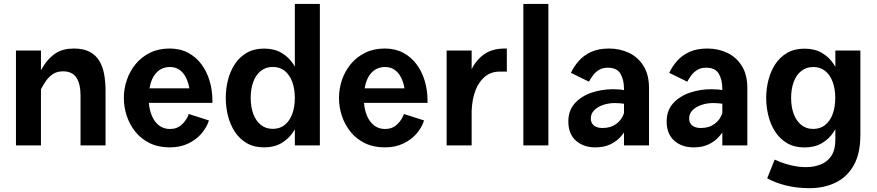

<svg xmlns="http://www.w3.org/2000/svg" viewBox="-20 -745 4495 984"><path d="M189.9 0V-486.1H61.8V0ZM152.7 -314.2 189.7 -287Q203.5 -314.1 218.9 -334.8Q234.4 -355.6 254.6 -367.5Q274.9 -379.4 303.3 -379.4Q350.1 -379.4 371.4 -347.2Q392.7 -315.1 392.7 -256.7V0H520.9V-280.5Q520.9 -324.5 513.9 -363.6Q507 -402.7 489.3 -432.6Q471.6 -462.4 439.8 -479.4Q408 -496.3 358.5 -496.3Q303.3 -496.3 266.9 -473.1Q230.5 -449.8 204.4 -408.8Q178.3 -367.8 152.7 -314.2Z M742.9 -217.8H1068.6V-229.7Q1068.6 -281.9 1054.6 -329.6Q1040.5 -377.3 1012.8 -415Q985 -452.6 944 -474.5Q903.1 -496.3 849.6 -496.3Q792.7 -496.3 748.8 -474.6Q705 -452.9 675.1 -416.6Q645.3 -380.2 630 -335.1Q614.7 -290 614.7 -242.9Q614.7 -196.2 629.6 -151.1Q644.5 -106 674 -69.4Q703.5 -32.8 747.6 -11.3Q791.6 10.3 850.3 10.3Q903 10.3 943.9 -9.1Q984.9 -28.4 1012.1 -60Q1039.4 -91.6 1050.8 -127.8L947.6 -160.6Q936.9 -129.9 912.2 -106.9Q887.6 -83.9 851.1 -83.9Q818.1 -83.9 794.8 -102.2Q771.5 -120.5 758.6 -151Q745.7 -181.5 742.9 -217.8ZM746.2 -292.2Q754.8 -344.1 782 -372.8Q809.2 -401.5 851.1 -401.5Q880 -401.5 900.3 -386.9Q920.7 -372.3 933 -347.5Q945.4 -322.8 950.3 -292.2Z M1619.3 0V-724.9H1491.1V0ZM1378.1 -84.6Q1342.2 -84.6 1316.9 -104.9Q1291.6 -125.1 1278.2 -160.9Q1264.8 -196.8 1264.8 -243.2Q1264.8 -289.7 1278 -325.5Q1291.3 -361.3 1316.7 -381.6Q1342.2 -401.9 1378.1 -401.9Q1414.4 -401.9 1439.5 -381.6Q1464.5 -361.3 1477.7 -325.5Q1491 -289.7 1491 -243.2Q1491 -196.8 1477.7 -160.9Q1464.5 -125.1 1439.3 -104.9Q1414.1 -84.6 1378.1 -84.6ZM1333.4 10.3Q1385 10.3 1422.2 -11.5Q1459.4 -33.2 1483.2 -69.5Q1507 -105.8 1518.4 -151.1Q1529.8 -196.4 1529.8 -243.2Q1529.8 -290.3 1518.4 -335.2Q1507 -380.1 1483.2 -416.5Q1459.4 -452.9 1422.2 -474.4Q1385 -496 1333.4 -496Q1281.7 -496 1244.6 -474.4Q1207.4 -452.9 1183.6 -416.5Q1159.8 -380.1 1148.4 -335.2Q1137 -290.3 1137 -243.2Q1137 -196.4 1148.4 -151.1Q1159.8 -105.8 1183.6 -69.5Q1207.4 -33.2 1244.6 -11.5Q1281.7 10.3 1333.4 10.3Z M1845.5 -217.8H2171.1V-229.7Q2171.1 -281.9 2157.1 -329.6Q2143.1 -377.3 2115.3 -415Q2087.5 -452.6 2046.6 -474.5Q2005.6 -496.3 1952.1 -496.3Q1895.3 -496.3 1851.4 -474.6Q1807.5 -452.9 1777.6 -416.6Q1747.8 -380.2 1732.5 -335.1Q1717.3 -290 1717.3 -242.9Q1717.3 -196.2 1732.2 -151.1Q1747.1 -106 1776.6 -69.4Q1806 -32.8 1850.1 -11.3Q1894.2 10.3 1952.9 10.3Q2005.5 10.3 2046.4 -9.1Q2087.4 -28.4 2114.7 -60Q2142 -91.6 2153.3 -127.8L2050.2 -160.6Q2039.4 -129.9 2014.8 -106.9Q1990.1 -83.9 1953.6 -83.9Q1920.7 -83.9 1897.3 -102.2Q1874 -120.5 1861.1 -151Q1848.3 -181.5 1845.5 -217.8ZM1848.8 -292.2Q1857.3 -344.1 1884.5 -372.8Q1911.7 -401.5 1953.6 -401.5Q1982.5 -401.5 2002.9 -386.9Q2023.2 -372.3 2035.6 -347.5Q2048 -322.8 2052.9 -292.2Z M2269 -486.1V0H2397.2V-486.1ZM2397.5 -181.2Q2399.9 -237.1 2416.9 -281.7Q2434 -326.3 2465.3 -352.2Q2496.6 -378.1 2541.6 -378.1H2577.5V-496.3H2568.4Q2503.5 -496.3 2462.3 -467.5Q2421 -438.6 2397.8 -391.7Q2374.5 -344.7 2364.6 -289.6Q2354.7 -234.5 2352.8 -182.4Z M2790.4 0V-724.9H2662.2V0Z M3306.2 -293.1Q3306.2 -362.3 3278 -407.2Q3249.8 -452.1 3203.3 -474.2Q3156.9 -496.3 3101.4 -496.3Q3048.1 -496.3 3010.1 -479.1Q2972.2 -461.9 2947 -433.6Q2921.8 -405.3 2906 -371.7L2998.3 -326.4Q3007.2 -343.1 3019.7 -359.6Q3032.1 -376 3050.3 -387Q3068.5 -398.1 3094.5 -398.1Q3142.2 -398.1 3160.1 -366.8Q3178 -335.6 3178 -289.8V0H3306.2ZM3221.3 -166.5 3178.8 -167.8Q3168.2 -132.2 3139.2 -110.6Q3110.2 -89 3068.6 -89Q3039.2 -89 3023.6 -101.9Q3007.9 -114.9 3007.9 -137.9Q3007.9 -162.7 3025.6 -180.3Q3043.3 -197.9 3071.3 -207.3Q3099.2 -216.8 3130 -216.8Q3146.7 -216.8 3163.1 -215.1Q3179.6 -213.4 3194 -210.2L3239.6 -268.9Q3211.7 -277 3183.5 -282.4Q3155.4 -287.8 3121.3 -287.8Q3064.7 -287.8 3012.2 -270.2Q2959.7 -252.6 2926.2 -215.9Q2892.7 -179.3 2892.7 -121.7Q2892.7 -59.1 2931.3 -24.4Q2969.8 10.3 3031.2 10.3Q3075.4 10.3 3107.7 -5.1Q3139.9 -20.4 3162.2 -46Q3184.6 -71.5 3198.9 -103Q3213.1 -134.4 3221.3 -166.5Z M3810.1 -293.1Q3810.1 -362.3 3781.9 -407.2Q3753.7 -452.1 3707.2 -474.2Q3660.8 -496.3 3605.3 -496.3Q3552 -496.3 3514 -479.1Q3476.1 -461.9 3450.9 -433.6Q3425.7 -405.3 3409.9 -371.7L3502.2 -326.4Q3511.1 -343.1 3523.6 -359.6Q3536 -376 3554.2 -387Q3572.4 -398.1 3598.4 -398.1Q3646.1 -398.1 3664 -366.8Q3681.9 -335.6 3681.9 -289.8V0H3810.1ZM3725.2 -166.5 3682.7 -167.8Q3672.1 -132.2 3643.1 -110.6Q3614.1 -89 3572.5 -89Q3543.1 -89 3527.5 -101.9Q3511.8 -114.9 3511.8 -137.9Q3511.8 -162.7 3529.5 -180.3Q3547.2 -197.9 3575.2 -207.3Q3603.1 -216.8 3633.9 -216.8Q3650.6 -216.8 3667.1 -215.1Q3683.5 -213.4 3697.9 -210.2L3743.5 -268.9Q3715.6 -277 3687.4 -282.4Q3659.3 -287.8 3625.2 -287.8Q3568.6 -287.8 3516.1 -270.2Q3463.6 -252.6 3430.1 -215.9Q3396.6 -179.3 3396.6 -121.7Q3396.6 -59.1 3435.2 -24.4Q3473.8 10.3 3535.2 10.3Q3579.3 10.3 3611.6 -5.1Q3643.8 -20.4 3666.1 -46Q3688.5 -71.5 3702.8 -103Q3717 -134.4 3725.2 -166.5Z M4261.2 -486.1V-29.1Q4261.2 23.2 4240.5 54Q4219.8 84.7 4185.5 98.1Q4151.2 111.5 4111.1 111.5Q4069.2 111.5 4026.1 100.2Q3983 88.9 3950.2 72.9L3911.9 168.7Q3953.9 192.4 4009.8 205.9Q4065.7 219.4 4128.7 219.4Q4202.8 219.4 4261.7 191.2Q4320.7 163.1 4355 102.8Q4389.4 42.6 4389.4 -53.2V-486.1ZM4147.8 -84.2Q4111.9 -84.2 4086.7 -104.5Q4061.4 -124.8 4048 -160.6Q4034.5 -196.4 4034.5 -242.8Q4034.5 -289.3 4047.8 -325.1Q4061 -361 4086.5 -381.2Q4111.9 -401.5 4147.8 -401.5Q4184.2 -401.5 4209.2 -381.2Q4234.3 -361 4247.5 -325.1Q4260.7 -289.3 4260.7 -242.8Q4260.7 -196.4 4247.5 -160.6Q4234.3 -124.8 4209 -104.5Q4183.8 -84.2 4147.8 -84.2ZM4103.1 10.6Q4154.8 10.6 4192 -11.1Q4229.1 -32.8 4252.9 -69.2Q4276.7 -105.5 4288.1 -150.8Q4299.6 -196 4299.6 -242.8Q4299.6 -289.9 4288.1 -334.8Q4276.7 -379.8 4252.9 -416.1Q4229.1 -452.5 4192 -474.1Q4154.8 -495.6 4103.1 -495.6Q4051.5 -495.6 4014.3 -474.1Q3977.2 -452.5 3953.4 -416.1Q3929.6 -379.8 3918.2 -334.8Q3906.7 -289.9 3906.7 -242.8Q3906.7 -196 3918.2 -150.8Q3929.6 -105.5 3953.4 -69.2Q3977.2 -32.8 4014.3 -11.1Q4051.5 10.6 4103.1 10.6Z"/></svg>

Font: Estedad-VF-FD Black
Style: Regular
Weight: 900
Designer: Amin Abedi
Version: Version 4.000